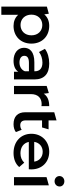

<svg xmlns="http://www.w3.org/2000/svg" viewBox="948 -1760 1006 2943"><g transform="rotate(90 1451.5 -289.0)"><path d="M378 -540C305 -540 243 -515 201 -464L191 -534L82 -504V194H207V-65C250 -16 310 7 378 7C534 7 649 -101 649 -267C649 -432 534 -540 378 -540ZM364 -100C274 -100 205 -165 205 -267C205 -369 274 -434 364 -434C454 -434 522 -369 522 -267C522 -165 454 -100 364 -100Z M955 -540C869 -540 786 -518 729 -474L778 -383C818 -416 880 -436 940 -436C1029 -436 1073 -393 1073 -320V-312H935C773 -312 713 -242 713 -153C713 -60 790 7 912 7C992 7 1050 -19 1080 -65V0H1198V-313C1198 -467 1109 -540 955 -540ZM938 -84C874 -84 836 -113 836 -158C836 -197 859 -229 944 -229H1073V-167C1052 -112 999 -84 938 -84Z M1407 -534 1298 -501V0H1423V-259C1423 -368 1483 -424 1578 -424C1587 -424 1596 -423 1607 -421V-540C1518 -540 1453 -512 1417 -456Z M1970 -118C1951 -103 1926 -96 1900 -96C1852 -96 1826 -124 1826 -176V-430H1934L1963 -530H1826V-652L1701 -617V-173C1701 -55 1768 7 1885 7C1930 7 1975 -5 2005 -29Z M2577 -264C2577 -431 2463 -540 2307 -540C2148 -540 2031 -426 2031 -267C2031 -108 2147 7 2326 7C2418 7 2493 -23 2541 -80L2474 -157C2436 -118 2389 -99 2329 -99C2236 -99 2171 -149 2156 -227H2575C2576 -239 2577 -254 2577 -264ZM2307 -440C2389 -440 2448 -387 2458 -310H2155C2167 -388 2226 -440 2307 -440Z M2759 -622C2806 -622 2839 -656 2839 -700C2839 -741 2805 -772 2759 -772C2713 -772 2679 -739 2679 -697C2679 -655 2713 -622 2759 -622ZM2696 -499V0H2821V-534Z"/></g></svg>

Font: Talent
Style: Bold
Weight: 600
Designer: Mike Powis
Version: Version 1.001;hotconv 1.0.109;makeotfexe 2.5.65596